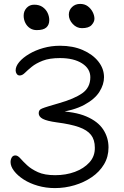

<svg xmlns="http://www.w3.org/2000/svg" viewBox="-20 -947 636 982"><path d="M261 15Q215 15 173.5 3Q132 -9 101 -29Q70 -49 52 -72.5Q34 -96 34 -118Q34 -131 40 -141.5Q46 -152 59 -152Q71 -152 84.5 -136.5Q98 -121 119 -101.5Q140 -82 174 -66.5Q208 -51 262 -51Q317 -51 363 -68Q409 -85 437.5 -116.5Q466 -148 465 -192Q465 -232 445.5 -257Q426 -282 383.5 -297Q341 -312 271 -321Q220 -328 199 -339Q178 -350 178 -368Q178 -376 181.5 -382Q185 -388 195 -392Q207 -397 228.5 -403.5Q250 -410 281 -419Q359 -441 400.5 -470Q442 -499 442 -552Q442 -596 399.5 -623Q357 -650 287 -650Q233 -650 198.5 -636.5Q164 -623 142.5 -605.5Q121 -588 107.5 -574.5Q94 -561 81 -561Q71 -561 65.5 -569Q60 -577 60 -587Q60 -608 78.5 -630Q97 -652 129 -671Q161 -690 201.5 -701.5Q242 -713 287 -713Q353 -713 403.5 -691Q454 -669 483 -632.5Q512 -596 512 -552Q512 -515 488.5 -477.5Q465 -440 411.5 -411Q358 -382 267 -369L265 -379Q362 -377 421.5 -351.5Q481 -326 508 -284.5Q535 -243 535 -193Q535 -145 512 -106.5Q489 -68 449.5 -41Q410 -14 361 0.5Q312 15 261 15ZM399 -803Q372 -803 352 -824.5Q332 -846 332 -872Q332 -895 348.5 -911Q365 -927 390 -927Q413 -927 429 -915Q445 -903 454 -885.5Q463 -868 463 -851Q463 -835 448.5 -819Q434 -803 399 -803ZM168 -793Q148 -793 133 -803Q118 -813 109.5 -830Q101 -847 101 -867Q101 -890 116 -906.5Q131 -923 155 -923Q181 -923 198 -911Q215 -899 223.5 -881Q232 -863 232 -844Q232 -820 217 -806.5Q202 -793 168 -793Z"/></svg>

Font: Shantell Sans Light
Style: Regular
Weight: 300
Designer: Stephen Nixon, Anya Danilova, Shantell Martin
Foundry: Arrow Type
Version: Version 1.011;[c5ecc13dd]